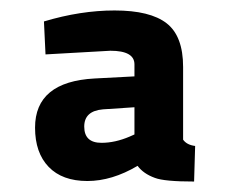

<svg xmlns="http://www.w3.org/2000/svg" viewBox="-20 -679 439 367"><path d="M276 -339Q254 -347 243 -362Q194 -333 147 -333Q99 -333 73 -360Q47 -387 47 -435Q47 -523 161 -529L237 -533V-556Q237 -582 191 -582L67 -575L64 -638Q134 -659 199 -659Q267 -659 298.5 -634.5Q330 -610 330 -551V-412Q337 -402 353 -400L351 -332Q294 -332 276 -339ZM228 -418 237 -422V-474L177 -470Q141 -467 141 -437Q141 -406 174 -406Q200 -406 228 -418Z"/></svg>

Font: sheba-seeBold
Style: Regular
Weight: 600
Designer: Mohamed Galeb, the designers
Foundry: Kief Type Foundry
Version: Version 2.010; ttfautohint (v1.5.33-1714) -l 8 -r 50 -G 200 